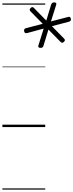

<svg xmlns="http://www.w3.org/2000/svg" viewBox="-20 -1062 613 1605"><path d="M318 -662Q295 -662 301 -682L345 -823L208 -786Q198 -784 191.5 -786Q185 -788 182 -800Q177 -819 195 -826L337 -863L235 -967Q230 -972 228.5 -979Q227 -986 236 -995Q243 -1002 249.5 -1002.5Q256 -1003 262 -997L367 -890L408 -1025Q411 -1033 417 -1037.5Q423 -1042 434 -1042Q455 -1041 450 -1023L406 -883L549 -920Q558 -923 563.5 -920.5Q569 -918 572 -906Q577 -887 558 -881L414 -843L515 -740Q522 -733 522.5 -726.5Q523 -720 514 -712Q506 -704 499.5 -704.5Q493 -705 486 -712L385 -815L343 -678Q338 -661 318 -662ZM0 513H358V523H0ZM0 -20H358V0H0ZM0 -505H358V-500H0ZM0 -1033H358V-1023H0Z"/></svg>

Font: Playwrite IN Guides
Style: Regular
Weight: 400
Designer: Veronika Burian, José Scaglione
Foundry: TypeTogether
Version: Version 1.003